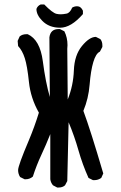

<svg xmlns="http://www.w3.org/2000/svg" viewBox="-20 -833 540 859"><path d="M242 6H236L217 -4Q207 -16 205 -31V-233Q186 -185 164.5 -139Q143 -93 127 -43Q113 -31 95 -31H90L70 -41Q61 -55 61 -72Q61 -92 109 -205Q135 -267 154 -329Q117 -394 109.5 -466Q102 -538 91 -572.5Q80 -607 61 -627L59 -650L68 -670Q80 -680 98 -680H104Q159 -655 171.5 -559.5Q184 -464 203 -399L201 -666Q206 -703 242 -703H248L268 -693Q282 -665 282 -631L281 -615L283 -388Q308 -450 310.5 -518Q313 -586 346.5 -627Q380 -668 409 -668L429 -658Q438 -647 438 -630V-623L427 -602Q409 -594 397.5 -555.5Q386 -517 381 -454.5Q376 -392 353 -337Q385 -251 442 -57L433 -37Q419 -27 402 -27H396L376 -37Q349 -97 331 -160.5Q313 -224 287 -286L281 -23L271 -4Q260 6 242 6ZM249 -709Q199 -709 169 -740Q143 -766 143 -793Q148 -807 162 -813H178Q215 -775 233 -771Q242 -769 252 -769Q262 -769 277.5 -772Q293 -775 303 -799Q313 -805 325 -805Q342 -805 351 -785V-770Q298 -709 249 -709Z"/></svg>

Font: Xiaolai SC
Style: Regular
Weight: 400
Designer: Nozomi Seto 瀬戸のぞみ
Version: Version 3.11;December 4, 2020;FontCreator 13.0.0.2613 64-bit